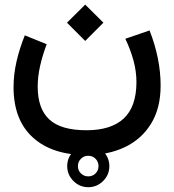

<svg xmlns="http://www.w3.org/2000/svg" viewBox="-20 -445 747 823"><path d="M268.1 267.1Q268.1 230 294.7 203.4Q321.3 176.8 358.4 176.8Q395.5 176.8 422.1 203.4Q448.7 230 448.7 267.1Q448.7 304.2 422.1 330.8Q395.5 357.4 358.4 357.4Q321.3 357.4 294.7 330.8Q268.1 304.2 268.1 267.1ZM314 267.1Q314 285.6 326.9 298.3Q339.8 311 358.4 311Q377 311 389.6 298.3Q402.3 285.6 402.3 267.1Q402.3 248.5 389.6 235.6Q377 222.7 358.4 222.7Q339.8 222.7 326.9 235.6Q314 248.5 314 267.1ZM267.1 -347.7 345.2 -425.3 423.3 -347.7 345.2 -269.5ZM517.1 -278.8 621.1 -314.5Q668.5 -193.4 668.5 -78.1Q668.5 19 627.4 85.4Q586.4 151.9 514.9 185.8Q443.4 219.7 352.1 219.7Q204.1 219.7 121.1 144.5Q38.1 69.3 38.1 -71.3Q38.1 -126 51 -182.1Q64 -238.3 86.4 -293.5L180.2 -255.4Q162.6 -209.5 152.1 -163.1Q141.6 -116.7 141.6 -73.7Q141.6 21.5 191.7 67.4Q241.7 113.3 350.6 113.3Q456.1 113.3 510.3 63Q564.5 12.7 564.9 -92.8Q564.9 -139.2 552 -186.3Q539.1 -233.4 517.1 -278.8Z"/></svg>

Font: Vazir Medium
Style: Medium
Weight: 500
Designer: Saber Rastikerdar
Foundry: Saber Rastikerdar
Version: Version 30.0.0